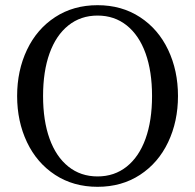

<svg xmlns="http://www.w3.org/2000/svg" viewBox="-20 -700 752 740"><path d="M46 -330Q46 -428 84 -508Q122 -588 192.5 -634Q263 -680 356 -680Q449 -680 519.5 -634Q590 -588 628 -508Q666 -428 666 -330Q666 -232 628 -152Q590 -72 519.5 -26Q449 20 356 20Q263 20 192.5 -26Q122 -72 84 -152Q46 -232 46 -330ZM566 -330Q566 -425 541 -494.5Q516 -564 468.5 -602Q421 -640 356 -640Q291 -640 243.5 -602Q196 -564 171 -494.5Q146 -425 146 -330Q146 -235 171 -165.5Q196 -96 243.5 -58Q291 -20 356 -20Q421 -20 468.5 -58Q516 -96 541 -165.5Q566 -235 566 -330Z"/></svg>

Font: El Messiri
Style: Regular
Weight: 400
Designer: Mohamed Gaber
Foundry: Kief Type Foundry
Version: Version 2.006